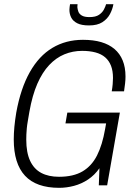

<svg xmlns="http://www.w3.org/2000/svg" viewBox="-20 -889 641 921"><path d="M264 12Q154 12 100 -46Q46 -104 46 -220Q46 -249 49 -281Q52 -313 58 -349Q79 -465 123 -543Q167 -621 231.5 -659.5Q296 -698 378 -698Q428 -698 465.5 -687Q503 -676 529 -654Q555 -632 568.5 -599Q582 -566 582 -522Q582 -506 580 -488.5Q578 -471 575 -451H516Q519 -468 520.5 -485Q522 -502 522 -515Q522 -549 512.5 -573.5Q503 -598 484.5 -614Q466 -630 438 -637.5Q410 -645 374 -645Q329 -645 289 -628.5Q249 -612 216 -577Q183 -542 159 -487Q135 -432 121 -353Q117 -329 113.5 -309Q110 -289 108.5 -273Q107 -257 106.5 -244Q106 -231 106 -219Q106 -157 124.5 -117.5Q143 -78 178 -59.5Q213 -41 263 -41Q332 -41 376 -67Q420 -93 445.5 -143.5Q471 -194 484 -269L489 -297H294L303 -349H555L494 0H454L457 -82Q434 -49 402.5 -28Q371 -7 335 2.5Q299 12 264 12ZM407 -767Q371 -767 350.5 -777.5Q330 -788 321.5 -805Q313 -822 313 -842Q313 -849 314 -855.5Q315 -862 316 -869H352Q352 -866 351.5 -862Q351 -858 351 -855Q352 -844 356 -833Q360 -822 372.5 -814.5Q385 -807 409 -807Q439 -807 455 -818Q471 -829 478.5 -843.5Q486 -858 489 -869H524Q520 -845 507.5 -821.5Q495 -798 471 -782.5Q447 -767 407 -767Z"/></svg>

Font: Archivo Condensed ExtraLight
Style: Italic
Weight: 250
Width: 3
Italic angle: -10°
Designer: Hector Gatti
Foundry: Omnibus-Type
Version: Version 2.001